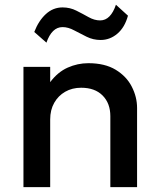

<svg xmlns="http://www.w3.org/2000/svg" viewBox="-20 -770 656 790"><path d="M76.5 0V-495H186.5V-432Q217.5 -473.5 258.5 -491.8Q299.5 -510 343.5 -510Q411.5 -510 456 -483Q500.5 -456 522.2 -413.5Q544 -371 544 -326V0H434V-292Q434 -345 402.2 -377Q370.5 -409 314 -409Q277 -409 248.2 -392.5Q219.5 -376 203 -346.8Q186.5 -317.5 186.5 -278.5V0ZM171 -594.5 121 -638.5Q139 -685 168.8 -712.2Q198.5 -739.5 237.5 -739.5Q268 -739.5 294.2 -726.2Q320.5 -713 344.5 -699.5Q368.5 -686 392 -686Q414 -686 430.2 -702.5Q446.5 -719 457 -750.5L506.5 -705.5Q493.5 -657.5 463 -631.5Q432.5 -605.5 394 -605.5Q363.5 -605.5 336.5 -618.8Q309.5 -632 285 -645.2Q260.5 -658.5 237.5 -658.5Q215 -658.5 198.5 -642.2Q182 -626 171 -594.5Z"/></svg>

Font: Geologica Cursive
Style: Regular
Weight: 400
Designer: Sindre Bremnes, Frode Helland
Foundry: Monokrom Skriftforlag AS
Version: Version 1.010;gftools[0.9.28]